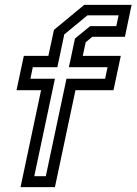

<svg xmlns="http://www.w3.org/2000/svg" viewBox="-20 -770 562 790"><path d="M64.5 0 149 -399H48L78 -540H179L202 -647L326.5 -750H521.5L494 -618.5H359.5L332.5 -596L320.5 -540H477L447 -399H290.5L206 0ZM121 -45H168.5L253.5 -446H412.5L422.5 -493.5H263.5L288.5 -611.5L351 -662.5H458.5L468 -707H340L244.5 -628.5L216 -493.5H115L105 -446H206Z"/></svg>

Font: Tourney Medium
Style: Italic
Weight: 500
Italic angle: -12°
Version: Version 1.015